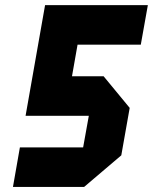

<svg xmlns="http://www.w3.org/2000/svg" viewBox="-20 -739 604 759"><path d="M31.2 0 58.6 -156.2H308.6L331.1 -281.2H81.1L158.2 -718.8H564.5L536.6 -562.5H286.6L264.6 -437.5H389.6L492.7 -312.5L459.5 -125L312.5 0Z"/></svg>

Font: Signwood
Style: Italic
Weight: 400
Italic angle: -10°
Designer: GGBotNet
Foundry: GGBotNet
Version: 0.95